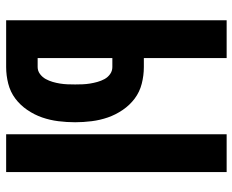

<svg xmlns="http://www.w3.org/2000/svg" viewBox="-88 -688 775 640"><g transform="rotate(90 300.0 -367.5)"><path d="M427 0V-735H553V0ZM47 0V-735H173V-459H203Q231 -459 258.5 -452Q286 -445 308 -428.5Q330 -412 346 -388.5Q362 -365 371 -339Q380 -313 383.5 -285Q387 -257 387 -230Q387 -202 383.5 -174Q380 -146 371 -120Q362 -94 346 -70.5Q330 -47 308 -30.5Q286 -14 258.5 -7Q231 0 203 0ZM203 -105Q216 -105 226.5 -113Q237 -121 243 -132Q249 -143 252.5 -155Q256 -167 258 -179.5Q260 -192 260.5 -204.5Q261 -217 261 -230Q261 -242 260.5 -254.5Q260 -267 258 -279.5Q256 -292 252.5 -304.5Q249 -317 243 -328Q237 -339 226.5 -346.5Q216 -354 203 -354H173V-105Z"/></g></svg>

Font: Iosevka Curly XBdEx
Style: Regular
Weight: 800
Width: 7
Monospace: yes
Designer: Belleve Invis
Foundry: Belleve Invis
Version: Version 11.1.0; ttfautohint (v1.8.3)